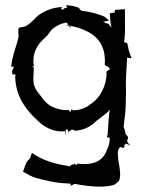

<svg xmlns="http://www.w3.org/2000/svg" viewBox="-20 -510 544 733"><path d="M23 -255C25 -255 27 -256 28 -256C30 -256 32 -255 33 -254C33 -253 32 -252 32 -252C29 -245 22 -236 29 -226V-225C32 -226 36 -226 38 -226C39 -226 40 -223 39 -221H38C38 -133 91 -77 140 -35C163 -19 186 -8 221 -8C222 -8 224 -10 225 -11C227 -11 230 1 230 4L231 3C231 1 230 -2 230 -5C230 -17 237 -19 239 -13C241 -10 241 -5 241 -3C242 -5 244 -9 246 -10C256 -18 259 -15 267 -11H268C295 -13 316 -22 336 -37C352 -55 383 -71 399 -91C397 -76 395 -59 394 -44L391 4C390 6 390 7 389 8C386 17 399 15 399 16C399 32 396 48 389 60C372 110 331 121 275 115C276 116 272 123 268 118C267 117 266 114 267 113H266C266 122 249 114 249 125C187.5 116.2 145.5 103 102 74C99 80 97 87 95 94L82 108C77 120 72 133 68 145L69 146C86 156 101 164 116 169C150 178 196 190 238 190V191C239 190 246 191 248 191C251 191 251 195 248 198C247 198 246 199 247 199C246 199 246 200 246 200C247 200 249 199 251 198C262 195 264 191 265 192C323 203 379 207 415 196C422 192 428 186 434 181C450 147 419 86 434 56C439 59 432 48 445 53C445 53 447 54 448 54C449 55 455 54 455 50C455 49 455 46 454 44C455 44 456 43 457 42C461 39 458 37 463 39C468 40 474 44 477 46H478C475 43 470 38 467 33C461 22 476 18 464 7L462 5L460 4C461 4 460 2 460 2L455 -18C454 -20 453 -23 452 -25C454 -51 460 -81 460 -109L461 -158C461 -176 460 -196 461 -215L465 -283V-290C467 -290 470 -289 471 -289C474 -289 479 -288 481 -287L482 -288C479 -297 475 -306 472 -316L466 -345C464 -346 456 -349 454 -348C456 -365 458 -390 457 -409V-475H456C443 -474 431 -473 419 -472L418 -463C412 -461 406 -460 399 -459L402 -423C403 -417 405 -411 406 -405C402 -410 397 -415 393 -420C379.4 -420 381.3 -428 371 -427C378 -428 390 -430 396 -431C391 -436 386 -441 381 -445C358 -457 323 -465 292 -469C289 -469 284 -476 280 -481C265 -486 249 -490 232 -490H231C232 -489 232 -488 233 -488C235 -485 235 -483 238 -481H235C231 -480 222 -479 221 -472C219 -473 216 -475 214 -476H212L213 -477C214 -479 217 -481 218 -483H217C180 -482 149 -468 123 -449C106 -430 85 -411 72 -408C65 -407 57 -406 51 -403V-402C49 -393 50 -381 51 -371C47 -345 25 -294 23 -255ZM25 -224C26 -224 27 -225 28 -225H25ZM106 -253C102 -253 109 -264 113 -260V-261C112 -261 110 -262 108 -264C104 -303 118 -337 152 -366C166 -378 170 -391 182 -401C198 -413 216 -422 236 -424C236 -422 238 -418 239 -415C239 -414 240 -414 240 -413C266 -409 293 -401 315 -389C369 -361 384 -314 380 -262L379 -261H381C396 -252 396 -254 396 -253C397 -251 399 -246 400 -244C393 -244 382 -233 386 -233H387C387 -182 362 -138 332 -117C312 -101 292 -89 259 -89C258 -90 254 -92 252 -92L249 -83V-82H248C246 -84 244 -89 243 -90C229 -89 213 -90 200 -95C173 -102 156 -115 138 -140C135 -144 133 -147 130 -151V-148C126 -155 121 -162 117 -169C102 -193 109 -219 109 -251C109 -252 110 -254 111 -255H110C109 -254 107 -253 106 -253ZM125 -158C125 -157 126 -156 127 -156C126 -157 126 -158 125 -159ZM127 -156C129 -155 131 -156 130 -154V-151C129 -153 128 -154 127 -156ZM232 -414C235 -414 237 -413 240 -413C240 -412 241 -412 241 -411ZM241 -411C247 -402 253 -407 253 -407C249 -408 245 -410 241 -411ZM245 200H246ZM274 114C274 115 275 114 275 115V114Z"/></svg>

Font: Charger Mayhem
Style: Regular
Weight: 400
Designer: Jasper
Foundry: Cannot Into Space Fonts
Version: Version 0.98